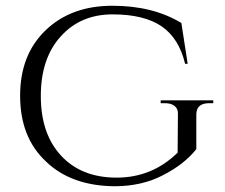

<svg xmlns="http://www.w3.org/2000/svg" viewBox="-20 -634 782 668"><path d="M378 14C378 14 378 14 378 14C442 14 499 1 548 -25C597 -50 635 -80 663 -115C663 -115 663 -235 663 -235C663 -235 663 -235 663 -235C663 -262 678 -275 708 -275C708 -275 722 -275 722 -275C722 -275 722 -285 722 -285C722 -285 539 -285 539 -285C539 -285 539 -275 539 -275C539 -275 553 -275 553 -275C553 -275 553 -275 553 -275C568 -275 579 -272 588 -265C596 -258 600 -248 599 -236C599 -236 598 -103 598 -103C598 -103 598 -103 598 -103C539 -45 468 -16 386 -16C303 -16 239 -42 192 -93C145 -144 122 -213 122 -300C122 -387 145 -457 192 -508C238 -559 298 -584 372 -584C445 -584 502 -570 543 -542C583 -514 610 -471 624 -412C624 -412 633 -412 633 -412C633 -412 611 -554 611 -554C611 -554 611 -554 611 -554C545 -594 465 -614 371 -614C276 -614 199 -586 140 -530C80 -473 50 -397 50 -301C50 -204 80 -128 140 -72C199 -15 279 13 378 14Z"/></svg>

Font: Cinzel Utterance
Style: Regular
Weight: 500
Designer: Natanael Gama
Foundry: ""
Version: ""